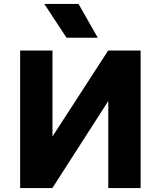

<svg xmlns="http://www.w3.org/2000/svg" viewBox="-20 -957 818 977"><path d="M82.5 0V-700H247V-262.5L530.5 -700H695.5V0H531V-443L246.5 0ZM318.5 -765 205.5 -937H379.5L477.5 -765Z"/></svg>

Font: Geologica Roman
Style: Bold
Weight: 700
Designer: Sindre Bremnes, Frode Helland
Foundry: Monokrom Skriftforlag AS
Version: Version 1.010;gftools[0.9.28]